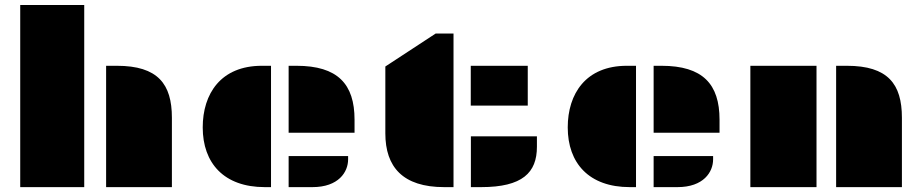

<svg xmlns="http://www.w3.org/2000/svg" viewBox="-20 -768 3785 788"><path d="M63 0H325.7V-747.6H63ZM415.5 0H685.5V-284.7C685.5 -422.9 628.4 -498 459.5 -498H415.5Z M1164.6 -223.1H1435.1V-276.9C1435.1 -422.9 1366.2 -498 1196.8 -498H1164.6ZM812 -245.1C812 -98.6 898.9 0 1066.9 0H1092.3V-498H1054.7C886.2 -498 812 -383.3 812 -245.1ZM1164.6 0H1262.2C1369.6 0 1408.7 -62 1408.7 -113.8V-127.4H1164.6Z M1561.5 -220.7C1561.5 -83 1632.8 0 1803.2 0H1841.3V-630.4H1768.1L1561.5 -495.1ZM1912.1 -334.5H2146V-498H1912.1ZM1912.6 0H1954.6C2124.5 0 2183.6 -59.6 2183.6 -165.5V-208.5H1912.6Z M2662.6 -223.1H2933.1V-276.9C2933.1 -422.9 2864.3 -498 2694.8 -498H2662.6ZM2310.1 -245.1C2310.1 -98.6 2397 0 2564.9 0H2590.3V-498H2552.7C2384.3 -498 2310.1 -383.3 2310.1 -245.1ZM2662.6 0H2760.3C2867.7 0 2906.7 -62 2906.7 -113.8V-127.4H2662.6Z M3411.6 0H3681.6V-284.7C3681.6 -422.9 3624.5 -498 3455.6 -498H3411.6ZM3059.6 0H3331.1V-498H3059.6Z"/></svg>

Font: Plaster
Style: Regular
Weight: 400
Designer: Eben Sorkin
Foundry: Eben Sorkin
Version: Version 1.007